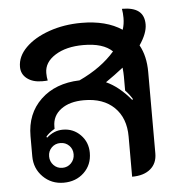

<svg xmlns="http://www.w3.org/2000/svg" viewBox="-49 -679 675 733"><g transform="rotate(-5 289.0 -312.0)"><path d="M500 -488Q524 -445 524 -384V-72Q524 -34 498.5 -12.5Q473 9 428 9V-145Q428 -216 386 -257Q344 -298 270 -298Q215 -298 182 -273.5Q149 -249 149 -208V-199Q124 -184 115 -171L118 -168Q146 -193 180 -193Q220 -193 247.5 -165Q275 -137 275 -96Q275 -50 244 -20.5Q213 9 166 9Q119 9 87 -23Q55 -55 55 -102V-179Q55 -265 111 -318.5Q167 -372 260 -375Q346 -415 397 -474Q362 -508 286 -508Q220 -508 178 -481.5Q136 -455 136 -414Q136 -397 139 -385Q132 -384 118 -384Q82 -384 60 -401Q38 -418 38 -446Q38 -486 71.5 -519.5Q105 -553 162 -573Q219 -593 286 -593Q381 -593 441 -553Q448 -574 448 -598Q448 -617 445 -633Q488 -633 509 -616.5Q530 -600 530 -566Q530 -532 500 -488ZM457 -286Q444 -307 430 -321V-375Q430 -389 428 -409Q395 -383 360 -359Q409 -337 454 -283ZM119 -96Q119 -76 132.5 -62Q146 -48 166 -48Q186 -48 199.5 -62Q213 -76 213 -96Q213 -116 199.5 -129.5Q186 -143 166 -143Q146 -143 132.5 -129.5Q119 -116 119 -96Z"/></g></svg>

Font: K2D Medium
Style: Regular
Weight: 500
Designer: Katatrad Aksorn Co.,Ltd.
Foundry: Cadson Demak Co.,Ltd.
Version: Version 1.000; ttfautohint (v1.6)